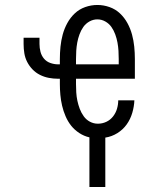

<svg xmlns="http://www.w3.org/2000/svg" viewBox="-20 -548 640 773"><path d="M340 205V5Q318 0 299 -12.5Q280 -25 266.5 -42Q253 -59 244 -80Q235 -101 230 -122.5Q225 -144 223 -166Q221 -188 221 -210V-231H213Q195 -231 176.5 -234.5Q158 -238 141 -246.5Q124 -255 111 -268.5Q98 -282 89.5 -298.5Q81 -315 78 -333.5Q75 -352 75 -371V-396H139V-371Q139 -355 143 -339.5Q147 -324 157 -312Q167 -300 182.5 -294.5Q198 -289 213 -289H221V-310Q221 -335 223.5 -360Q226 -385 232.5 -409Q239 -433 251 -455Q263 -477 281 -494Q299 -511 323 -519.5Q347 -528 372 -528Q397 -528 421 -519.5Q445 -511 463 -494Q481 -477 493 -455Q505 -433 511.5 -409Q518 -385 520.5 -360Q523 -335 523 -310V-231H286V-210Q286 -193 287 -176Q288 -159 291.5 -142.5Q295 -126 301 -110Q307 -94 317 -80Q327 -66 342 -58Q357 -50 374 -50Q392 -50 408 -57.5Q424 -65 435 -79Q446 -93 451 -110Q456 -127 456 -144H521Q520 -119 512.5 -93.5Q505 -68 490 -47Q475 -26 452.5 -12Q430 2 404 6V205ZM286 -289H458V-310Q458 -327 457 -343.5Q456 -360 453 -376.5Q450 -393 444 -409.5Q438 -426 428.5 -439.5Q419 -453 404 -461.5Q389 -470 372 -470Q355 -470 340 -461.5Q325 -453 315.5 -439.5Q306 -426 300 -409.5Q294 -393 291 -376.5Q288 -360 287 -343.5Q286 -327 286 -310Z"/></svg>

Font: Iosevka SS04 Light Extended
Style: Regular
Weight: 300
Width: 7
Monospace: yes
Designer: Belleve Invis
Foundry: Belleve Invis
Version: Version 19.0.0; ttfautohint (v1.8.4)